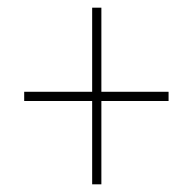

<svg xmlns="http://www.w3.org/2000/svg" viewBox="-20 -603 490 500"><path d="M244 -364V-583H220V-364H43V-340H220V-123H244V-340H419V-364Z"/></svg>

Font: Noto Sans Condensed Thin
Style: Italic
Weight: 100
Width: 3
Italic angle: -12°
Designer: Monotype Design Team
Foundry: Monotype Imaging Inc.
Version: Version 2.013